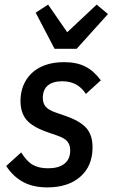

<svg xmlns="http://www.w3.org/2000/svg" viewBox="-20 -802 489 834"><path d="M186 12Q123 12 79.5 -12Q36 -36 7 -81L72 -140Q96 -101 122.5 -86Q149 -71 189 -71Q234 -71 259.5 -90.5Q285 -110 285 -149Q285 -172 273 -187Q261 -202 229 -213L186 -228Q122 -250 95.5 -281Q69 -312 69 -364Q69 -399 81 -429.5Q93 -460 116.5 -483Q140 -506 175.5 -519Q211 -532 259 -532Q313 -532 350.5 -513Q388 -494 418 -453L353 -394Q318 -449 251 -449Q209 -449 187.5 -430.5Q166 -412 166 -377Q166 -353 178.5 -338.5Q191 -324 220 -314L263 -299Q327 -277 354.5 -246.5Q382 -216 382 -162Q382 -81 329 -34.5Q276 12 186 12ZM217 -590 135 -747 189 -782 272 -662 400 -782 449 -741 313 -590Z"/></svg>

Font: IBM Plex Sans Cond Medm
Style: Italic
Weight: 500
Width: 3
Italic angle: -11°
Designer: Mike Abbink, Paul van der Laan, Pieter van Rosmalen
Foundry: Bold Monday
Version: Version 1.3